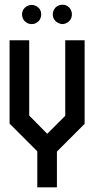

<svg xmlns="http://www.w3.org/2000/svg" viewBox="-20 -640 400 812"><path d="M128.9 -541Q122.1 -538.1 114.3 -538.1Q106.4 -538.1 98.6 -541Q90.8 -544.9 85 -549.8Q79.1 -555.7 76.2 -563.5Q73.2 -571.3 73.2 -579.1Q73.2 -586.9 76.2 -594.7Q79.1 -602.5 85 -607.4Q90.8 -613.3 98.6 -616.2Q106.4 -619.1 114.3 -619.1Q122.1 -619.1 128.9 -616.2Q136.7 -613.3 142.6 -607.4Q148.4 -602.5 151.4 -594.7Q154.3 -586.9 154.3 -579.1Q154.3 -571.3 151.4 -563.5Q148.4 -555.7 142.6 -549.8Q136.7 -544.9 128.9 -541ZM259.8 -542Q252 -538.1 244.1 -538.1Q236.3 -538.1 228.5 -542Q220.7 -544.9 214.8 -550.8Q210 -555.7 206.1 -563.5Q203.1 -571.3 203.1 -579.1Q203.1 -586.9 206.1 -594.7Q210 -602.5 214.8 -608.4Q220.7 -613.3 228.5 -617.2Q236.3 -620.1 244.1 -620.1Q252 -620.1 259.8 -617.2Q267.6 -613.3 272.5 -608.4Q278.3 -602.5 281.2 -594.7Q284.2 -586.9 284.2 -579.1Q284.2 -571.3 281.2 -563.5Q278.3 -555.7 272.5 -550.8Q267.6 -544.9 259.8 -542ZM220.7 1V152.3H137.7V0L20.5 -117.2Q20.5 -118.2 21.5 -118.2H20.5V-469.7H103.5V-151.4Q128.9 -126 179.7 -74.2L255.9 -150.4V-469.7H337.9V-116.2Z"/></svg>

Font: mr_KirucoupageG
Style: Regular
Weight: 400
Designer: Jan Henkel
Version: Version 1.00 May 25, 2020, initial release